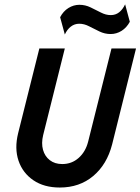

<svg xmlns="http://www.w3.org/2000/svg" viewBox="-20 -847 643 880"><path d="M254.2 12.5Q181.9 12.5 133 -20.8Q84 -54.2 64.9 -110.4Q45.8 -166.7 63.2 -236.8L160.4 -625H277.1L177.8 -227.8Q168.8 -190.3 177.1 -160.4Q185.4 -130.6 208.3 -112.8Q231.2 -95.1 265.3 -95.1Q309 -95.1 340.6 -123.3Q372.2 -151.4 384 -197.9L491 -625H603.5L493.8 -184.7Q470.1 -93.1 407.3 -40.3Q344.4 12.5 254.2 12.5ZM277.1 -688.9 255.6 -768.1Q270.1 -795.8 293.8 -810.4Q317.4 -825 343.8 -825Q370.8 -825 395.1 -813.2Q419.4 -801.4 442.4 -789.6Q465.3 -777.8 487.5 -777.8Q509.7 -777.8 526 -790.6Q542.4 -803.5 553.5 -827.1L575 -747.2Q560.4 -720.1 537.2 -705.6Q513.9 -691 486.8 -691Q460.4 -691 435.8 -702.8Q411.1 -714.6 388.5 -726.4Q366 -738.2 343.1 -738.2Q321.5 -738.2 304.5 -725Q287.5 -711.8 277.1 -688.9Z"/></svg>

Font: Afacad SemiBold
Style: Italic
Weight: 600
Italic angle: -14°
Designer: Kristian Moeller
Foundry: Dicotype
Version: Version 1.000